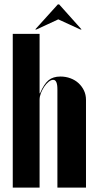

<svg xmlns="http://www.w3.org/2000/svg" viewBox="-20 -853 441 873"><path d="M162 -429Q180 -471 200.5 -488Q221 -505 255 -505Q279 -505 300.5 -497Q322 -489 337.5 -474.5Q353 -460 362 -441Q371 -422 371 -399V0H241V-447Q241 -490 222 -490Q212 -490 201 -481Q190 -472 181 -458.5Q172 -445 166 -429.5Q160 -414 160 -400V0H38V-699H160V-429ZM243 -833H249L351 -719H345L245 -765L146 -719H140Z"/></svg>

Font: Moniqa Black Display
Style: Regular
Weight: 900
Designer: Rajesh Rajput
Foundry: Rajesh Rajput
Version: Version 1.000